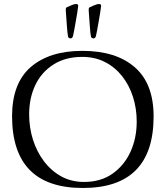

<svg xmlns="http://www.w3.org/2000/svg" viewBox="-20 -924 824 955"><path d="M392 11Q41 11 40 -345Q40 -510 133 -590.5Q226 -671 390 -671Q557 -671 650.5 -589.5Q744 -508 744 -345Q744 11 392 11ZM398 -19Q481 -19 539.5 -60Q598 -101 629 -169Q660 -237 660 -319Q660 -384 641.5 -442Q623 -500 587.5 -545Q552 -590 502 -615.5Q452 -641 389 -641Q306 -641 246.5 -603.5Q187 -566 156 -501.5Q125 -437 125 -355Q125 -289 144 -229Q163 -169 199 -121.5Q235 -74 285 -46.5Q335 -19 398 -19ZM445 -733Q441 -733 437.5 -735.5Q434 -738 433 -739Q429 -759 426.5 -797.5Q424 -836 421 -875Q421 -885 425 -887Q427 -888 444.5 -896Q462 -904 473 -904Q483 -904 483 -895Q482 -884 478.5 -862Q475 -840 470.5 -815Q466 -790 462.5 -770.5Q459 -751 457 -744Q453 -733 445 -733ZM331 -733Q327 -733 323.5 -735.5Q320 -738 319 -739Q315 -759 312.5 -797.5Q310 -836 307 -875Q307 -885 311 -887Q313 -888 330.5 -896Q348 -904 359 -904Q369 -904 369 -895Q368 -884 364.5 -862Q361 -840 356.5 -815Q352 -790 348.5 -770.5Q345 -751 343 -744Q339 -733 331 -733Z"/></svg>

Font: Gideon Roman
Style: Regular
Weight: 400
Designer: Robert E. Leuschke
Foundry: Robert E. Leuschke
Version: Version 2.010